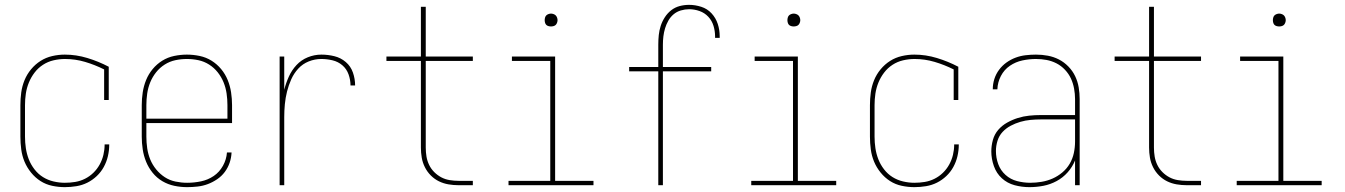

<svg xmlns="http://www.w3.org/2000/svg" viewBox="-20 -763 5540 791"><path d="M247 8Q221 8 195 2.5Q169 -3 147 -17Q125 -31 108 -52Q91 -73 81 -97Q71 -121 67.5 -147.5Q64 -174 64 -200V-330Q64 -356 67.5 -382Q71 -408 81 -432.5Q91 -457 108 -477.5Q125 -498 147 -512Q169 -526 195 -532Q221 -538 247 -538Q294 -538 340 -524Q386 -510 428 -488V-351H409V-477Q371 -496 330.5 -508Q290 -520 248 -520Q224 -520 200.5 -514.5Q177 -509 157 -496Q137 -483 122.5 -464Q108 -445 99 -423Q90 -401 86.5 -377.5Q83 -354 83 -330V-200Q83 -176 86.5 -152.5Q90 -129 98.5 -107Q107 -85 122 -65.5Q137 -46 157 -33.5Q177 -21 200.5 -15.5Q224 -10 247 -10Q269 -10 290 -13.5Q311 -17 330 -26.5Q349 -36 364.5 -51Q380 -66 390.5 -85Q401 -104 406 -125Q411 -146 411 -167Q411 -167 411 -167.5Q411 -168 411 -168H430Q430 -168 430 -167.5Q430 -167 430 -167Q430 -143 424.5 -119.5Q419 -96 407.5 -75Q396 -54 378.5 -37.5Q361 -21 340 -10.5Q319 0 295 4Q271 8 247 8Z M751 8Q724 8 698 2.5Q672 -3 649 -16.5Q626 -30 609 -51Q592 -72 582 -96.5Q572 -121 568 -147.5Q564 -174 564 -200V-330Q564 -356 568 -382.5Q572 -409 582 -433.5Q592 -458 609 -478.5Q626 -499 648.5 -513Q671 -527 697.5 -532.5Q724 -538 750 -538Q776 -538 802.5 -532.5Q829 -527 851.5 -513Q874 -499 891 -478.5Q908 -458 918 -433.5Q928 -409 932 -382.5Q936 -356 936 -330V-256H583V-200Q583 -176 586.5 -152Q590 -128 599 -106Q608 -84 623.5 -65Q639 -46 659 -33Q679 -20 703 -15Q727 -10 751 -10Q780 -10 808.5 -16Q837 -22 860.5 -38Q884 -54 898.5 -80Q913 -106 915 -135H934Q933 -113 926 -92.5Q919 -72 906 -54.5Q893 -37 874.5 -24.5Q856 -12 836 -4.5Q816 3 794 5.5Q772 8 751 8ZM917 -274V-330Q917 -354 913.5 -378Q910 -402 901 -424Q892 -446 877 -465Q862 -484 841.5 -497Q821 -510 797.5 -515Q774 -520 750 -520Q726 -520 702.5 -515Q679 -510 658.5 -497Q638 -484 623 -465Q608 -446 599 -424Q590 -402 586.5 -378Q583 -354 583 -330V-274Z M1132 0V-530H1151V-393Q1158 -421 1170 -447.5Q1182 -474 1201.5 -495Q1221 -516 1248 -527Q1275 -538 1304 -538Q1331 -538 1357.5 -531.5Q1384 -525 1404.5 -507.5Q1425 -490 1434 -464Q1443 -438 1443 -411H1424Q1424 -434 1416 -456.5Q1408 -479 1390.5 -494Q1373 -509 1350 -514.5Q1327 -520 1304 -520Q1277 -520 1252 -510Q1227 -500 1209 -480.5Q1191 -461 1180 -436.5Q1169 -412 1162.5 -386Q1156 -360 1153.5 -333.5Q1151 -307 1151 -281V0Z M1869 0Q1848 0 1827.5 -3.5Q1807 -7 1788.5 -16Q1770 -25 1755 -40Q1740 -55 1730.5 -74Q1721 -93 1717.5 -113.5Q1714 -134 1714 -155V-512H1572V-530H1714V-735H1734V-530H1928V-512H1734V-155Q1734 -136 1737 -118Q1740 -100 1748 -83.5Q1756 -67 1769 -54Q1782 -41 1798 -32.5Q1814 -24 1832.5 -21Q1851 -18 1869 -18H1928V0Z M2075 0V-18H2247V-512H2089V-530H2267V-18H2425V0ZM2250 -654Q2245 -654 2239.5 -655.5Q2234 -657 2230.5 -660.5Q2227 -664 2225.5 -669.5Q2224 -675 2224 -680Q2224 -685 2225.5 -690.5Q2227 -696 2230.5 -699.5Q2234 -703 2239.5 -705Q2245 -707 2250 -707Q2255 -707 2260.5 -705Q2266 -703 2269.5 -699.5Q2273 -696 2275 -690.5Q2277 -685 2277 -680Q2277 -675 2275 -669.5Q2273 -664 2269.5 -660.5Q2266 -657 2260.5 -655.5Q2255 -654 2250 -654Z M2692 0V-469H2572V-487H2692V-579Q2692 -599 2694 -618.5Q2696 -638 2702 -656.5Q2708 -675 2719 -692Q2730 -709 2745.5 -721Q2761 -733 2780 -738Q2799 -743 2819 -743Q2844 -743 2869 -735Q2894 -727 2911.5 -708Q2929 -689 2937 -664.5Q2945 -640 2945 -614Q2945 -612 2945 -610.5Q2945 -609 2945 -607H2926Q2926 -608 2926 -609.5Q2926 -611 2926 -613Q2926 -635 2919.5 -656.5Q2913 -678 2898 -694Q2883 -710 2862 -717.5Q2841 -725 2819 -725Q2802 -725 2785 -720Q2768 -715 2755 -704Q2742 -693 2733.5 -678Q2725 -663 2720 -646.5Q2715 -630 2713 -613Q2711 -596 2711 -579V-487H2910V-469H2711V0Z M3075 0V-18H3247V-512H3089V-530H3267V-18H3425V0ZM3250 -654Q3245 -654 3239.5 -655.5Q3234 -657 3230.5 -660.5Q3227 -664 3225.5 -669.5Q3224 -675 3224 -680Q3224 -685 3225.5 -690.5Q3227 -696 3230.5 -699.5Q3234 -703 3239.5 -705Q3245 -707 3250 -707Q3255 -707 3260.5 -705Q3266 -703 3269.5 -699.5Q3273 -696 3275 -690.5Q3277 -685 3277 -680Q3277 -675 3275 -669.5Q3273 -664 3269.5 -660.5Q3266 -657 3260.5 -655.5Q3255 -654 3250 -654Z M3747 8Q3721 8 3695 2.5Q3669 -3 3647 -17Q3625 -31 3608 -52Q3591 -73 3581 -97Q3571 -121 3567.5 -147.5Q3564 -174 3564 -200V-330Q3564 -356 3567.5 -382Q3571 -408 3581 -432.5Q3591 -457 3608 -477.5Q3625 -498 3647 -512Q3669 -526 3695 -532Q3721 -538 3747 -538Q3794 -538 3840 -524Q3886 -510 3928 -488V-351H3909V-477Q3871 -496 3830.5 -508Q3790 -520 3748 -520Q3724 -520 3700.5 -514.5Q3677 -509 3657 -496Q3637 -483 3622.5 -464Q3608 -445 3599 -423Q3590 -401 3586.5 -377.5Q3583 -354 3583 -330V-200Q3583 -176 3586.5 -152.5Q3590 -129 3598.5 -107Q3607 -85 3622 -65.5Q3637 -46 3657 -33.5Q3677 -21 3700.5 -15.5Q3724 -10 3747 -10Q3769 -10 3790 -13.5Q3811 -17 3830 -26.5Q3849 -36 3864.5 -51Q3880 -66 3890.5 -85Q3901 -104 3906 -125Q3911 -146 3911 -167Q3911 -167 3911 -167.5Q3911 -168 3911 -168H3930Q3930 -168 3930 -167.5Q3930 -167 3930 -167Q3930 -143 3924.5 -119.5Q3919 -96 3907.5 -75Q3896 -54 3878.5 -37.5Q3861 -21 3840 -10.5Q3819 0 3795 4Q3771 8 3747 8Z M4221 8Q4190 8 4160 0Q4130 -8 4107.5 -28.5Q4085 -49 4074.5 -79Q4064 -109 4064 -139Q4064 -163 4070.5 -186.5Q4077 -210 4092.5 -228Q4108 -246 4129.5 -258Q4151 -270 4173.5 -277Q4196 -284 4220 -286.5Q4244 -289 4268 -289H4409V-355Q4409 -376 4405 -398Q4401 -420 4392 -439.5Q4383 -459 4367.5 -475.5Q4352 -492 4332.5 -502Q4313 -512 4291.5 -516Q4270 -520 4248 -520Q4220 -520 4192 -514Q4164 -508 4140.5 -492Q4117 -476 4103.5 -450Q4090 -424 4089 -395H4070Q4070 -417 4076.5 -437.5Q4083 -458 4096 -475.5Q4109 -493 4126.5 -505.5Q4144 -518 4164 -525.5Q4184 -533 4205.5 -535.5Q4227 -538 4248 -538Q4273 -538 4297 -533.5Q4321 -529 4342.5 -518Q4364 -507 4381.5 -489Q4399 -471 4409.5 -449Q4420 -427 4424 -403Q4428 -379 4428 -355V0H4409V-102Q4398 -75 4378.5 -53Q4359 -31 4333 -17Q4307 -3 4278.5 2.5Q4250 8 4221 8ZM4224 -10Q4248 -10 4271.5 -14Q4295 -18 4316.5 -27.5Q4338 -37 4356.5 -52.5Q4375 -68 4387 -88.5Q4399 -109 4404 -132.5Q4409 -156 4409 -180V-271H4268Q4247 -271 4225.5 -269Q4204 -267 4183.5 -261Q4163 -255 4144 -245Q4125 -235 4110.5 -219.5Q4096 -204 4089.5 -183Q4083 -162 4083 -141Q4083 -113 4092.5 -87Q4102 -61 4122.5 -42.5Q4143 -24 4170 -17Q4197 -10 4224 -10Z M4869 0Q4848 0 4827.5 -3.5Q4807 -7 4788.5 -16Q4770 -25 4755 -40Q4740 -55 4730.5 -74Q4721 -93 4717.5 -113.5Q4714 -134 4714 -155V-512H4572V-530H4714V-735H4734V-530H4928V-512H4734V-155Q4734 -136 4737 -118Q4740 -100 4748 -83.5Q4756 -67 4769 -54Q4782 -41 4798 -32.5Q4814 -24 4832.5 -21Q4851 -18 4869 -18H4928V0Z M5075 0V-18H5247V-512H5089V-530H5267V-18H5425V0ZM5250 -654Q5245 -654 5239.5 -655.5Q5234 -657 5230.5 -660.5Q5227 -664 5225.5 -669.5Q5224 -675 5224 -680Q5224 -685 5225.5 -690.5Q5227 -696 5230.5 -699.5Q5234 -703 5239.5 -705Q5245 -707 5250 -707Q5255 -707 5260.5 -705Q5266 -703 5269.5 -699.5Q5273 -696 5275 -690.5Q5277 -685 5277 -680Q5277 -675 5275 -669.5Q5273 -664 5269.5 -660.5Q5266 -657 5260.5 -655.5Q5255 -654 5250 -654Z"/></svg>

Font: iosevka_custom_sans_ss08 Thin
Style: Regular
Weight: 100
Designer: Belleve Invis
Foundry: Belleve Invis
Version: Version 10.3.0; ttfautohint (v1.8.3)